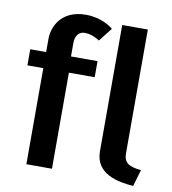

<svg xmlns="http://www.w3.org/2000/svg" viewBox="-80 -762 756 843"><g transform="rotate(10 298.0 -340.0)"><path d="M400 -111.7C400 -11.7 500 7.5 570 12.5L591.7 -61.7C538.3 -66.7 514.2 -80.8 514.2 -122.5V-675H400ZM20.8 -428.3H91.7V0H205.8V-428.3H320.8V-500H202.5V-560C202.5 -591.7 217.5 -612.5 244.2 -612.5C275.8 -612.5 300.8 -596.7 310.8 -590L358.3 -650.8C346.7 -660 304.2 -691.7 235.8 -691.7C122.5 -691.7 91.7 -608.3 91.7 -560V-500H20.8Z"/></g></svg>

Font: Boon SemiBold
Style: Regular
Weight: 600
Designer: Sungsit Sawaiwan
Foundry: FontUni
Version: Version 2.0